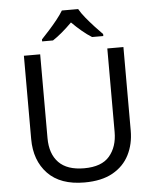

<svg xmlns="http://www.w3.org/2000/svg" viewBox="-62 -996 855 1057"><g transform="rotate(-5 365.5 -467.0)"><path d="M640 -252Q640 -178 610 -118.5Q580 -59 518.5 -24.5Q457 10 362 10Q229 10 159.5 -62.5Q90 -135 90 -254V-714H180V-251Q180 -164 226.5 -116Q273 -68 367 -68Q464 -68 507.5 -119.5Q551 -171 551 -252V-714H640ZM410 -944Q422 -922 444.5 -894.5Q467 -867 491.5 -840.5Q516 -814 535 -795V-784H473Q447 -800 419 -823.5Q391 -847 364 -874Q337 -847 310 -824Q283 -801 257 -784H197V-795Q216 -815 239.5 -841Q263 -867 285 -894.5Q307 -922 320 -944Z"/></g></svg>

Font: Noto Sans Meetei Mayek
Style: Regular
Weight: 400
Designer: Monotype Design Team and Neelakash Kshetrimayum
Foundry: Monotype Imaging Inc.
Version: Version 2.002